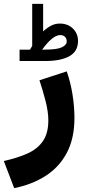

<svg xmlns="http://www.w3.org/2000/svg" viewBox="-50 -707 442 994"><path d="M105 -449.7Q107.9 -455.1 111.3 -460Q114.7 -464.8 116.7 -469.7V-687H173.3V-544.4Q193.4 -563 214.4 -574Q235.4 -585 259.3 -585Q301.3 -585 327.6 -559.1Q354 -533.2 354 -494.1Q353.5 -440.9 309.1 -416Q264.6 -391.1 184.1 -391.1H51.3V-449.7ZM183.6 -450.2Q245.1 -450.2 270.3 -462.2Q295.4 -474.1 295.4 -492.7Q295.4 -507.3 286.4 -516.4Q277.3 -525.4 261.7 -525.4Q241.7 -525.4 217.5 -505.4Q193.4 -485.4 168 -449.7ZM23.4 267.1 -30.3 126.5Q38.6 111.3 90.6 88.4Q142.6 65.4 171.4 24.7Q200.2 -16.1 200.2 -84Q200.2 -128.9 185.3 -186.3Q170.4 -243.7 154.3 -291.5L295.4 -337.4Q314.9 -282.7 325.2 -219Q335.4 -155.3 335.4 -96.7Q335.4 9.8 295.9 84.2Q256.3 158.7 186 203.6Q115.7 248.5 23.4 267.1Z"/></svg>

Font: Vazirmatn UI Black
Style: Regular
Weight: 900
Designer: Saber Rastikerdar
Foundry: Saber Rastikerdar
Version: Version 33.003